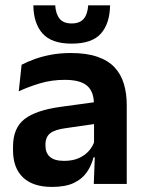

<svg xmlns="http://www.w3.org/2000/svg" viewBox="-20 -706 556 737"><path d="M340 0 344.5 -120 341 -131V-284.5L340.5 -306.5Q340.5 -354.5 314.2 -377Q288 -399.5 228.5 -399.5Q178 -399.5 133.8 -386.2Q89.5 -373 52 -355.5L63 -457.5Q85 -469 113.2 -479.2Q141.5 -489.5 176.5 -496Q211.5 -502.5 252 -502.5Q312 -502.5 353.5 -488.2Q395 -474 419.8 -447.5Q444.5 -421 455.5 -384.2Q466.5 -347.5 466.5 -303V0ZM179.5 11.5Q106.5 11.5 68.2 -25Q30 -61.5 30 -129V-143Q30 -214.5 74 -248.8Q118 -283 213.5 -296L352.5 -315L360 -232.5L232 -214Q190 -208.5 172.2 -194Q154.5 -179.5 154.5 -151.5V-146.5Q154.5 -119 171.8 -103.8Q189 -88.5 226 -88.5Q259 -88.5 282.5 -99Q306 -109.5 321.2 -126.8Q336.5 -144 343 -165.5L361 -102H339Q331 -70.5 313.2 -44.8Q295.5 -19 263.5 -3.8Q231.5 11.5 179.5 11.5ZM255 -538.5Q178.5 -538.5 143.8 -577Q109 -615.5 108 -685.5H192Q194 -652.5 208.8 -634.2Q223.5 -616 255 -616Q286.5 -616 301.5 -634Q316.5 -652 318.5 -685.5H402.5Q401.5 -615.5 367.2 -577Q333 -538.5 255 -538.5Z"/></svg>

Font: Anek Latin Medium SemiBold
Style: Regular
Weight: 600
Version: Version 1.003